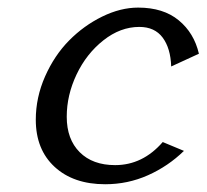

<svg xmlns="http://www.w3.org/2000/svg" viewBox="-20 -470 538 500"><path d="M73.2 0ZM73.2 -158.2Q73.2 -216.3 97.4 -271Q121.6 -325.7 159.9 -364.5Q198.2 -403.3 246.1 -426.8Q293.9 -450.2 339.8 -450.2Q405.3 -450.2 445.3 -417.2Q485.4 -384.3 498 -330.1L425.8 -296.9Q424.3 -344.2 403.6 -372.1Q382.8 -399.9 342.8 -399.9Q293.5 -399.9 249.3 -365Q205.1 -330.1 179.4 -276.1Q153.8 -222.2 153.8 -166Q153.8 -107.4 187.5 -73.7Q221.2 -40 279.8 -40Q351.6 -40 403.8 -100.1L459 -77.1Q418 -37.1 365.5 -13.7Q313 9.8 253.9 9.8Q171.4 9.8 122.3 -35.4Q73.2 -80.6 73.2 -158.2Z"/></svg>

Font: Pfennig
Style: Italic
Weight: 500
Italic angle: -13°
Version: Version 20120410 ; ttfautohint (v0.8)